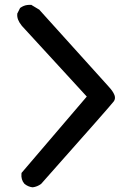

<svg xmlns="http://www.w3.org/2000/svg" viewBox="-20 -796 540 808"><path d="M116.2 -7.8Q97.7 -10.3 83.5 -22L83 -22.5L82.5 -22.9Q67.9 -39.6 70.3 -65.4L70.8 -68.4L72.8 -70.8L345.2 -389.6L70.8 -688.5V-689Q50.3 -713.9 52.7 -737.3V-739.3L53.7 -740.7L63.5 -760.3L64.5 -762.2L66.4 -763.7Q72.8 -768.1 79.8 -771Q86.9 -773.9 94.5 -774.9Q102.1 -775.9 110.4 -775.4H112.3L114.3 -773.9L143.6 -756.3L145 -755.9L146 -754.4L434.1 -435.1Q441.4 -427.2 446.5 -420.9Q451.7 -414.6 456.1 -407.2Q460.4 -399.9 462.4 -393.8Q464.4 -387.7 463.6 -381.3Q462.9 -375 459 -369.6Q448.2 -354.5 153.8 -22.9L152.8 -22L152.3 -21.5Q136.7 -10.3 118.2 -7.8H117.2Z"/></svg>

Font: NaikaiFont
Style: Bold
Weight: 700
Version: Version 1.89